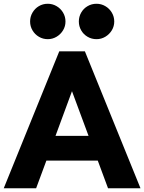

<svg xmlns="http://www.w3.org/2000/svg" viewBox="-22 -1005 770 1025"><path d="M294.4 -731H431.2L728 0H554.7L500 -147.5H225.6L170.9 0H-2ZM450.7 -279.8 362.3 -518.1 274.4 -279.8ZM398.9 -890.1Q398.9 -916 411.4 -937.7Q423.8 -959.5 445.6 -972.2Q467.3 -984.9 493.2 -984.9Q518.6 -984.9 540.3 -972.2Q562 -959.5 575 -937.7Q587.9 -916 587.9 -890.1Q587.9 -864.7 575 -843.3Q562 -821.8 540.3 -808.8Q518.6 -795.9 493.2 -795.9Q467.3 -795.9 445.6 -808.6Q423.8 -821.3 411.4 -843Q398.9 -864.7 398.9 -890.1ZM232.9 -984.9Q258.3 -984.9 280 -972.2Q301.8 -959.5 314.7 -937.7Q327.6 -916 327.6 -890.1Q327.6 -864.7 314.7 -843.3Q301.8 -821.8 280 -808.8Q258.3 -795.9 232.9 -795.9Q207.5 -795.9 185.8 -808.6Q164.1 -821.3 151.4 -843Q138.7 -864.7 138.7 -890.1Q138.7 -916 151.4 -937.7Q164.1 -959.5 185.5 -972.2Q207 -984.9 232.9 -984.9Z"/></svg>

Font: Glacial Indifference
Style: Bold
Weight: 700
Designer: Alfredo Marco Pradil
Foundry: Alfredo Marco Pradil
Version: Version 1.312